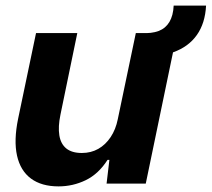

<svg xmlns="http://www.w3.org/2000/svg" viewBox="-20 -654 754 684"><path d="M188.6 10Q128 10 90.3 -17.9Q52.6 -45.9 40.6 -99.8Q28.6 -153.7 44.6 -231.3L108.4 -536.3H255.4L195.4 -245.7Q186.4 -202.6 191.4 -171.9Q196.3 -141.3 216.2 -125.1Q236.1 -109 271.6 -109Q304.3 -109 330.2 -123.7Q356.1 -138.4 374.2 -165.6Q392.3 -192.7 399.6 -229.3L463.9 -536.3H610.6L499.3 0H359.7L369.7 -84.4H363.1Q331.1 -34.3 285.4 -12.1Q239.7 10 188.6 10ZM466.4 -453.4 482.4 -536.3Q520.1 -534.1 545.1 -543.6Q570 -553.1 583.6 -575.9Q597.1 -598.7 598.7 -634H714.1Q710.9 -571.1 681.2 -529.2Q651.6 -487.3 597.4 -467.9Q543.3 -448.4 466.4 -453.4Z"/></svg>

Font: Mona Sans
Style: Italic
Weight: 200
Italic angle: -11.6951°
Designer: Deni Anggara
Foundry: GitHub
Version: Version 2.000